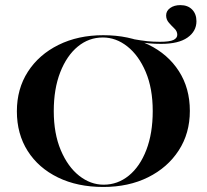

<svg xmlns="http://www.w3.org/2000/svg" viewBox="-20 -720 808 751"><path d="M610.5 -548.4Q585.5 -548.4 562.9 -550.4Q540.3 -552.4 510.5 -558.1L501.6 -566.9Q533.1 -561.3 556 -558.9Q579 -556.5 605.6 -556.5Q643.5 -556.5 658.5 -563.7Q673.4 -571 673.4 -583.9Q673.4 -597.6 662.5 -608.1Q651.6 -618.5 640.7 -631Q629.8 -643.5 629.8 -659.7Q629.8 -677.4 645.6 -688.7Q661.3 -700 685.5 -700Q714.5 -700 731.5 -682.7Q748.4 -665.3 748.4 -637.1Q748.4 -597.6 713.3 -573Q678.2 -548.4 610.5 -548.4ZM383.9 11.3Q283.1 11.3 206.9 -25.8Q130.6 -62.9 88.3 -129.4Q46 -196 46 -284.7Q46 -372.6 89.1 -439.5Q132.3 -506.5 208.9 -544.4Q285.5 -582.3 383.9 -582.3Q484.7 -582.3 560.9 -545.2Q637.1 -508.1 679.8 -441.5Q722.6 -375 722.6 -286.3Q722.6 -198.4 679 -131.5Q635.5 -64.5 559.3 -26.6Q483.1 11.3 383.9 11.3ZM385.5 2.4Q440.3 2.4 483.9 -33.1Q527.4 -68.5 552.4 -133.5Q577.4 -198.4 577.4 -285.5Q577.4 -374.2 550 -438.7Q522.6 -503.2 478.2 -538.3Q433.9 -573.4 382.3 -573.4Q327.4 -573.4 284.3 -537.9Q241.1 -502.4 215.7 -437.5Q190.3 -372.6 190.3 -285.5Q190.3 -197.6 217.7 -132.7Q245.2 -67.7 289.5 -32.7Q333.9 2.4 385.5 2.4Z"/></svg>

Font: Playfair 144pt SemiExpanded ExtraBold
Style: Regular
Weight: 800
Width: 6
Designer: Claus Eggers Sørensen
Foundry: Claus Eggers Sørensen
Version: Version 2.203